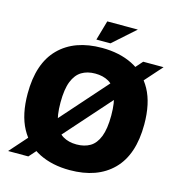

<svg xmlns="http://www.w3.org/2000/svg" viewBox="-121 -935 982 1055"><g transform="rotate(15 370.0 -407.5)"><path d="M17 0 607 -666H723L132 0ZM370 14Q271 14 196.5 -23Q122 -60 80.5 -137Q39 -214 39 -333Q39 -505 126.5 -593Q214 -681 370 -681Q469 -681 543.5 -644Q618 -607 660 -530.5Q702 -454 702 -334Q702 -162 614.5 -74Q527 14 370 14ZM370 -132Q415 -132 447 -151Q479 -170 496.5 -214.5Q514 -259 514 -335Q514 -410 496.5 -454Q479 -498 447 -516.5Q415 -535 370 -535Q325 -535 293 -515.5Q261 -496 243.5 -452Q226 -408 226 -332Q226 -257 243.5 -213.5Q261 -170 293 -151Q325 -132 370 -132ZM327 -717 359 -829H533L407 -717Z"/></g></svg>

Font: Maven Pro ExtraBold
Style: Regular
Weight: 800
Designer: Joe Prince
Foundry: Joe Prince
Version: Version 2.100